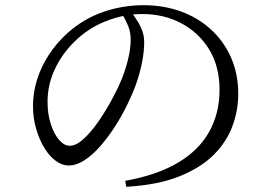

<svg xmlns="http://www.w3.org/2000/svg" viewBox="-20 -715 1040 739"><path d="M462 -19Q584 -41 664.5 -88.5Q745 -136 785 -207.5Q825 -279 825 -369Q825 -459 785.5 -524Q746 -589 678.5 -625Q611 -661 528 -661Q457 -661 387.5 -633.5Q318 -606 266 -554Q219 -508 191 -448.5Q163 -389 163 -323Q163 -276 175.5 -237.5Q188 -199 207.5 -176.5Q227 -154 248 -154Q273 -154 301.5 -180Q330 -206 357.5 -245.5Q385 -285 408.5 -328Q432 -371 447 -407Q462 -443 472.5 -485Q483 -527 483 -561Q483 -591 473.5 -614.5Q464 -638 449 -663L484 -670Q497 -653 509 -634Q521 -615 528 -595Q535 -575 535 -553Q535 -518 527 -476.5Q519 -435 504 -392Q491 -356 470.5 -313.5Q450 -271 423.5 -229.5Q397 -188 367 -153.5Q337 -119 305.5 -98.5Q274 -78 244 -78Q219 -78 194.5 -96Q170 -114 150.5 -146Q131 -178 119 -219.5Q107 -261 107 -307Q107 -358 122.5 -408Q138 -458 168 -504Q198 -550 240 -588Q302 -643 377 -669Q452 -695 532 -695Q610 -695 676 -671Q742 -647 791.5 -602Q841 -557 869 -494Q897 -431 897 -353Q897 -291 875 -230.5Q853 -170 803.5 -120Q754 -70 671 -36.5Q588 -3 466 4Z"/></svg>

Font: Noto Serif HK ExtraLight
Style: Regular
Weight: 400
Version: Version 2.002-H1;hotconv 1.1.0;makeotfexe 2.6.0